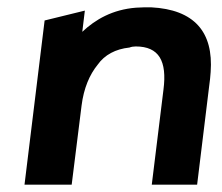

<svg xmlns="http://www.w3.org/2000/svg" viewBox="-20 -505 607 525"><path d="M519 0 552 -270C554 -283 555 -295 556 -308C564 -418 511 -479 393 -485C380 -485 365 -485 352 -484C288 -479 241 -452 205 -418L212 -476L102 -449L47 0H176L203 -216C209 -264 225 -301 247 -328C266 -355 296 -371 334 -375C339 -377 345 -378 351 -378C415 -378 437 -338 427 -260L395 0Z"/></svg>

Font: Bluebird
Style: Obl
Weight: 400
Designer: Jasper
Foundry: Cannot Into Space Fonts
Version: Version 0.98